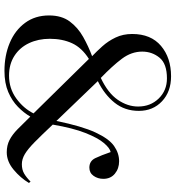

<svg xmlns="http://www.w3.org/2000/svg" viewBox="16 -770 768 839"><g transform="rotate(90 399.5 -350.0)"><path d="M289 14Q222 14 167 -9Q112 -32 79.5 -76Q47 -120 47 -181Q47 -236 73.5 -271.5Q100 -307 141 -330Q182 -353 225 -369Q205 -388 182 -413.5Q159 -439 143.5 -471.5Q128 -504 128 -544Q128 -626 180 -670Q232 -714 313 -714Q380 -714 422 -674.5Q464 -635 464 -573Q464 -512 428.5 -467.5Q393 -423 334 -394L508 -213Q531 -325 558.5 -384Q586 -443 617.5 -465Q649 -487 684 -487Q716 -487 738.5 -468.5Q761 -450 761 -418Q761 -394 748 -375.5Q735 -357 712 -357Q683 -357 670.5 -383Q658 -409 644 -450Q627 -447 604.5 -420.5Q582 -394 560.5 -339.5Q539 -285 524 -197Q571 -147 601 -117.5Q631 -88 653 -75Q675 -62 697 -62Q721 -62 738 -72Q755 -82 773 -100L779 -93Q757 -56 721 -26Q685 4 645 4Q615 4 591.5 -8Q568 -20 544.5 -43Q521 -66 489 -99Q473 -71 446.5 -45Q420 -19 381.5 -2.5Q343 14 289 14ZM320 -407Q386 -438 415.5 -481Q445 -524 445 -570Q445 -624 410 -660Q375 -696 322 -696Q258 -696 231.5 -663.5Q205 -631 205 -588Q205 -541 236 -499.5Q267 -458 320 -407ZM310 -6Q366 -6 409.5 -37.5Q453 -69 475 -113L237 -355Q188 -324 168.5 -281.5Q149 -239 149 -184Q149 -134 168 -93.5Q187 -53 223.5 -29.5Q260 -6 310 -6Z"/></g></svg>

Font: Literata 72pt
Style: Regular
Weight: 400
Designer: Latin by Veronika Burian and Jose Scaglione. Greek by Irene Vlachou. Cyrillic by Vera Evstafieva.
Foundry: TypeTogether
Version: Version 3.002